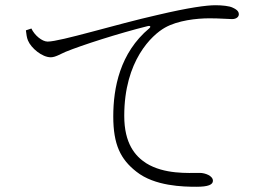

<svg xmlns="http://www.w3.org/2000/svg" viewBox="-20 -721 1040 734"><path d="M100 -612C112 -586 141 -562 162 -562C211 -562 423 -628 583 -664C702 -692 769 -701 804 -701C829 -701 857 -698 869 -692C889 -683 893 -675 893 -666C893 -657 884 -648 867 -648C850 -648 822 -651 781 -651C732 -651 659 -643 610 -615C561 -587 455 -490 455 -278C455 -172 497 -124 539 -97C608 -54 699 -60 744 -60C764 -60 794 -49 794 -30C794 -15 776 -7 731 -7C681 -7 571 -9 501 -65C441 -112 413 -168 413 -276C413 -384 438 -519 551 -613C557 -618 556 -624 544 -621C435 -594 292 -548 231 -523C212 -515 192 -502 174 -502C141 -502 99 -537 87 -566C82 -578 81 -590 79 -605Z"/></svg>

Font: Noto Serif CJK SC ExtraLight
Style: Regular
Weight: 200
Designer: Ryoko NISHIZUKA 西塚涼子 (kana & ideographs); Frank Grießhammer (Latin, Greek & Cyrillic); Wenlong ZHANG 张文龙 (bopomofo); San
Foundry: Adobe
Version: Version 2.001;hotconv 1.1.0;makeotfexe 2.6.0